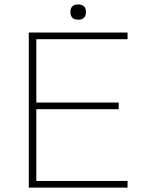

<svg xmlns="http://www.w3.org/2000/svg" viewBox="-20 -847 666 867"><path d="M556 -670H144V-384H516V-354H144V-30H556V0H110V-700H556ZM368 -793Q368 -758 333 -758Q298 -758 298 -793Q298 -827 333 -827Q368 -827 368 -793Z"/></svg>

Font: Fivo Sans Thin
Style: Regular
Weight: 250
Foundry: Alexander Slobzheninov
Version: 1.0